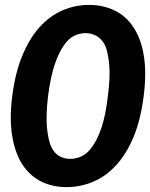

<svg xmlns="http://www.w3.org/2000/svg" viewBox="-20 -755 613 783"><path d="M566 -364Q554 -268 525.5 -198.5Q497 -129 455 -83Q414 -37 361.5 -14.5Q309 8 252 8Q194 8 148.5 -14.5Q103 -37 72 -83Q42 -129 30 -198.5Q18 -268 30 -364Q42 -458 71 -528Q100 -598 141 -644Q183 -690 234.5 -712.5Q286 -735 343 -735Q400 -735 447 -712.5Q494 -690 524 -644Q555 -598 566.5 -528Q578 -458 566 -364ZM420 -364Q430 -440 425.5 -490Q421 -540 409 -569Q394 -598 373 -609Q352 -620 329 -620Q306 -620 282.5 -609Q259 -598 240 -569Q219 -540 202.5 -490Q186 -440 176 -364Q167 -286 171.5 -236.5Q176 -187 188 -158Q202 -129 222.5 -118Q243 -107 266 -107Q290 -107 313.5 -118Q337 -129 357 -158Q378 -187 394.5 -236.5Q411 -286 420 -364Z"/></svg>

Font: Aleo ExtraBold
Style: Italic
Weight: 800
Italic angle: -7°
Designer: Alessio Laiso
Foundry: Alessio Laiso
Version: Version 2.001;gftools[0.9.29]